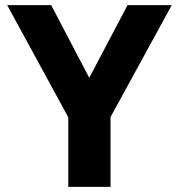

<svg xmlns="http://www.w3.org/2000/svg" viewBox="-20 -731 700 751"><path d="M247.1 0V-272.1L8.1 -710.9H180.3L329.1 -426.6L478.8 -710.9H651.8L412.4 -273.2V0Z"/></svg>

Font: Comme
Style: Regular
Weight: 400
Designer: Vernon Adams
Foundry: Vernon Adams
Version: Version 1.000;gftools[0.9.27]